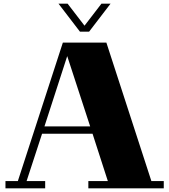

<svg xmlns="http://www.w3.org/2000/svg" viewBox="-20 -1034 929 1054"><path d="M879 -40V0H465V-40H572L488 -300H211L126 -40H228V0H10V-40H78L325 -800H564L811 -40ZM475 -340 349 -726 224 -340ZM587 -1014 469 -860H419L301 -1014H351L444 -893L537 -1014Z"/></svg>

Font: Kumar One
Style: Regular
Weight: 400
Designer: Parimal Parmar
Foundry: Indian Type Foundry
Version: Version 1.000;PS 1.000;hotconv 1.0.88;makeotf.lib2.5.647800